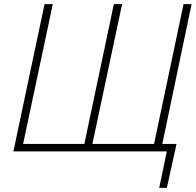

<svg xmlns="http://www.w3.org/2000/svg" viewBox="-20 -734 949 931"><path d="M752 177 789 0H45L196 -714H236L92 -36H389L532 -714H572L428 -36H727L870 -714H909L767 -36H836L789 177Z"/></svg>

Font: Noto Sans Disp ExtLt
Style: Italic
Weight: 200
Italic angle: -12°
Designer: Monotype Design Team
Foundry: Monotype Imaging Inc.
Version: Version 2.000;GOOG;noto-source:20170915:90ef993387c0